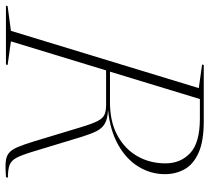

<svg xmlns="http://www.w3.org/2000/svg" viewBox="-94 -704 757 694"><g transform="rotate(90 284.0 -356.5)"><path d="M86 -18 171.5 -6 169.5 0H-43L-41.5 -6L48 -18L255 -697L169.5 -709L171.5 -715H375.5Q447 -715 488.8 -696.2Q530.5 -677.5 548.2 -645.8Q566 -614 566 -574.5Q566 -523.5 539 -479.2Q512 -435 460.2 -405.8Q408.5 -376.5 334 -369Q366 -367.5 383.2 -357.5Q400.5 -347.5 410.5 -327.5Q420.5 -307.5 430.5 -275.5L485.5 -94.5Q497 -57 506.8 -38.2Q516.5 -19.5 532.8 -13.2Q549 -7 579 -7L576.5 0Q543.5 2.5 523.2 1Q503 -0.5 490.5 -10Q478 -19.5 468.8 -41Q459.5 -62.5 448 -100L395.5 -273.5Q383.5 -313 373.8 -331.8Q364 -350.5 350.8 -356.2Q337.5 -362 315 -362H191ZM306.5 -376Q376 -376 425.2 -402.5Q474.5 -429 500.8 -474.5Q527 -520 527 -577Q527 -631 489.8 -666Q452.5 -701 364.5 -701H294.5L195.5 -376Z"/></g></svg>

Font: Newsreader Display ExtraLight
Style: Italic
Weight: 275
Italic angle: -17°
Designer: Hugues Gentile
Foundry: Production Type
Version: Version 1.001